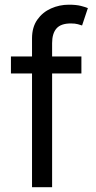

<svg xmlns="http://www.w3.org/2000/svg" viewBox="-20 -781 401 801"><path d="M197.4 0H113.6V-474.4H25.6V-545.5H113.6V-620.7Q113.6 -667.6 135.7 -698.9Q157.7 -730.1 192.8 -745.7Q228 -761.4 267 -761.4Q297.9 -761.4 317.5 -756.4Q337 -751.4 346.6 -747.2L322.4 -674.7Q316.1 -676.8 304.9 -680Q293.7 -683.2 275.6 -683.2Q234 -683.2 215.7 -662.3Q197.4 -641.3 197.4 -600.9V-545.5H319.6V-474.4H197.4Z"/></svg>

Font: Linik Sans
Style: Regular
Weight: 400
Designer: Rasmus Andersson (font), Marc Monis (original base), Kil Hyung-jin (Pretendard portions), Cristiano Sobral (main changes
Foundry: rsms
Version: Version 3.018;May 31, 2022;FontCreator 14.0.0.2814 64-bit; t